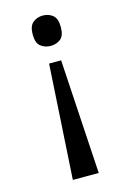

<svg xmlns="http://www.w3.org/2000/svg" viewBox="-112 -596 556 831"><g transform="rotate(-15 166.0 -180.5)"><path d="M193 -333 224 180H108L139 -333ZM166 -541Q192 -541 210.5 -526Q229 -511 229 -473Q229 -434 210.5 -419.5Q192 -405 166 -405Q141 -405 122 -419.5Q103 -434 103 -473Q103 -511 122 -526Q141 -541 166 -541Z"/></g></svg>

Font: Noto Serif Test
Style: Regular
Weight: 400
Version: Version 1.000